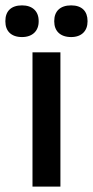

<svg xmlns="http://www.w3.org/2000/svg" viewBox="-68 -695 346 715"><path d="M53 -500V0H157V-500ZM-48 -615C-48 -580 -27 -557 14 -557C53 -557 76 -580 76 -615V-617C76 -653 53 -675 14 -675C-27 -675 -48 -653 -48 -617ZM134 -615C134 -580 156 -557 197 -557C236 -557 258 -580 258 -615V-617C258 -653 237 -675 197 -675C156 -675 134 -653 134 -617Z"/></svg>

Font: LT Wave Text Medium
Style: Regular
Weight: 500
Designer: Daniel Lyons
Version: Version 2.5 (Glyphs App)